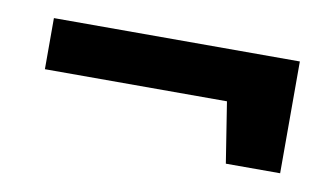

<svg xmlns="http://www.w3.org/2000/svg" viewBox="-35 -475 515 296"><g transform="rotate(10 222.5 -327.5)"><path d="M330 -240 315 -335H30V-415H415V-240Z"/></g></svg>

Font: Cuprum
Style: Bold
Weight: 700
Designer: Jovanny Lemonad
Foundry: Jovanny Lemonad
Version: Version 2.000